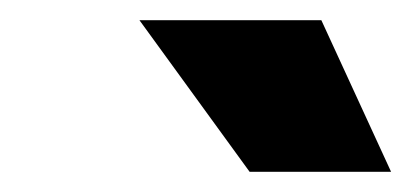

<svg xmlns="http://www.w3.org/2000/svg" viewBox="-20 -720 407 190"><path d="M298 -700 367 -550H227L118 -700Z"/></svg>

Font: Fivo Sans Modern Heavy
Style: Regular
Weight: 900
Designer: Alexander Slobzheninov
Foundry: Alexander Slobzheninov
Version: 1.0